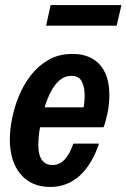

<svg xmlns="http://www.w3.org/2000/svg" viewBox="-20 -732 502 762"><path d="M179 10Q104 10 61.5 -41Q19 -92 19 -179Q19 -217 28 -262Q37 -307 55.5 -352Q74 -397 103.5 -434.5Q133 -472 173.5 -495Q214 -518 268 -518Q337 -518 375.5 -476Q414 -434 414 -354Q414 -320 407 -285Q400 -250 391 -227H139Q135 -206 133.5 -188Q132 -170 132 -158Q132 -77 189 -77Q242 -77 271 -162H373Q345 -79 296 -34.5Q247 10 179 10ZM263 -431Q237 -431 216.5 -413.5Q196 -396 181.5 -367.5Q167 -339 157 -306H312Q317 -335 315.5 -364Q314 -393 302.5 -412Q291 -431 263 -431ZM163 -630 181 -712H462L443 -630Z"/></svg>

Font: Instrument Sans Condensed SemiBold Italic
Style: Regular
Weight: 600
Width: 3
Italic angle: -13°
Designer: Rodrigo Fuenzalida
Foundry: fragTYPE
Version: Version 1.000; ttfautohint (v1.8.4.7-5d5b);gftools[0.9.28]